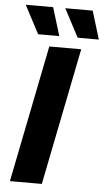

<svg xmlns="http://www.w3.org/2000/svg" viewBox="-60 -939 537 977"><g transform="rotate(5 208.5 -450.5)"><path d="M29 0 169 -700H332L192 0ZM309 -757 233 -901H373L417 -757ZM107 -757 31 -901H171L215 -757Z"/></g></svg>

Font: MOST Montserrat
Style: Bold Italic
Weight: 700
Italic angle: -11.3°
Designer: Julieta Ulanovsky
Foundry: Julieta Ulanovsky
Version: Version 8.000;March 11, 2024;FontCreator 15.0.0.2926 64-bit